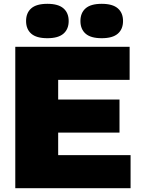

<svg xmlns="http://www.w3.org/2000/svg" viewBox="-20 -985 743 1005"><path d="M60 0V-740H658.5V-567H284.5V-173H663.5V0ZM180 -291V-464H605.5V-291ZM512.5 -785Q455 -785 428 -808.8Q401 -832.5 401 -875Q401 -917.5 428 -941.2Q455 -965 512.5 -965Q569.5 -965 596.8 -941.2Q624 -917.5 624 -875Q624 -832.5 596.8 -808.8Q569.5 -785 512.5 -785ZM228 -785Q170.5 -785 143.5 -808.8Q116.5 -832.5 116.5 -875Q116.5 -917.5 143.5 -941.2Q170.5 -965 228 -965Q285 -965 312.2 -941.2Q339.5 -917.5 339.5 -875Q339.5 -832.5 312.2 -808.8Q285 -785 228 -785Z"/></svg>

Font: Encode Sans SemiExpanded Black
Style: Regular
Weight: 900
Width: 6
Designer: Multiple Designers
Foundry: Impallari Type
Version: Version 3.002